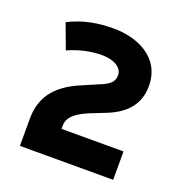

<svg xmlns="http://www.w3.org/2000/svg" viewBox="-93 -892 587 623"><g transform="rotate(20 201.0 -581.0)"><path d="M41 -443V-350H363V-448H149V-459C149 -478 157 -501 213 -525L271 -548C330 -572 368 -611 368 -675C368 -776 276 -812 198 -812C143 -812 95 -804 43 -778L75 -692C115 -710 155 -718 191 -718C235 -718 262 -699 262 -674C262 -651 248 -639 215 -626L157 -601C76 -566 41 -516 41 -443Z"/></g></svg>

Font: Finlandica SemiBold
Style: Regular
Weight: 600
Designer: Niklas Ekholm, Juho Hiilivirta, Jaakko Suomalainen
Foundry: Helsinki Type Studio
Version: Version 2.000;Glyphs 3.2 (3202)